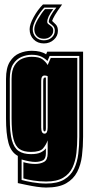

<svg xmlns="http://www.w3.org/2000/svg" viewBox="-20 -738 405 862"><path d="M259 -718Q237 -688 226.5 -670Q216 -652 214 -644L215 -643Q221 -638 230.5 -628Q240 -618 240 -600Q240 -576 221.5 -559.5Q203 -543 177 -543Q149 -543 131 -561Q113 -579 113 -607Q113 -628 131 -661Q149 -694 173 -718ZM233 -704H179Q158 -682 142.5 -653Q127 -624 127 -607Q127 -585 141 -571Q155 -557 177 -557Q198 -557 212 -569.5Q226 -582 226 -600Q226 -613 219.5 -620Q213 -627 207 -631Q201 -636 200 -637.5Q199 -639 199 -640Q199 -662 233 -704ZM219 -697Q192 -661 192 -640Q192 -633 199 -628.5Q206 -624 212.5 -618Q219 -612 219 -600Q219 -585 207 -574.5Q195 -564 177 -564Q157 -564 145.5 -576Q134 -588 134 -607Q134 -624 150 -651.5Q166 -679 182 -697ZM212 -646H211Q211 -647 212 -646ZM187 104Q169 104 145 100.5Q121 97 98 92Q75 87 60 84V-38Q29 -55 18 -96.5Q7 -138 7 -206V-384Q7 -433 24 -460.5Q41 -488 67.5 -499Q94 -510 122 -510Q164 -510 187 -494L192 -506H353V-124Q353 -80 348 -39Q343 2 326.5 34Q310 66 277 85Q244 104 187 104ZM187 86Q238 86 268 68Q298 50 312.5 20Q327 -10 331.5 -47.5Q336 -85 336 -124V-487H203L193 -464Q183 -475 166 -483.5Q149 -492 122 -492Q99 -492 76.5 -482.5Q54 -473 39 -450Q24 -427 24 -384V-206Q24 -143 33.5 -108.5Q43 -74 64 -60Q85 -46 119 -46Q147 -46 162.5 -53.5Q178 -61 186 -72V-49Q186 -25 172 -18Q158 -11 138 -11Q115 -11 77 -22V70Q94 75 125.5 80.5Q157 86 187 86ZM187 77Q158 77 129.5 72.5Q101 68 85 63V-10Q112 -2 138 -2Q161 -2 177.5 -11Q194 -20 194 -49V-108Q187 -88 173.5 -72Q160 -56 119 -56Q87 -56 68 -68.5Q49 -81 40.5 -114Q32 -147 32 -206V-384Q32 -423 45.5 -444.5Q59 -466 79.5 -474.5Q100 -483 122 -483Q156 -483 171 -471.5Q186 -460 194 -446L208 -478H327V-124Q327 -87 323 -51Q319 -15 305.5 14Q292 43 263.5 60Q235 77 187 77ZM180 -138Q194 -138 194 -166V-396Q188 -399 180 -399Q165 -399 165 -375V-166Q165 -138 180 -138ZM180 -148Q174 -148 174 -162V-372Q174 -383 176 -386.5Q178 -390 182 -390H186V-162Q186 -148 180 -148Z"/></svg>

Font: Alumni Sans Collegiate One
Style: Regular
Weight: 400
Designer: Robert E. Leuschke
Foundry: Robert E. Leuschke
Version: Version 1.100